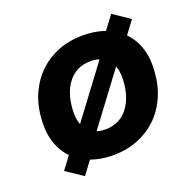

<svg xmlns="http://www.w3.org/2000/svg" viewBox="-145 -921 1127 1134"><g transform="rotate(-20 418.0 -354.0)"><path d="M402 11Q293 11 216 -31.5Q139 -74 101.5 -152.5Q64 -231 73 -338Q79 -425 111.5 -495Q144 -565 196.5 -614Q249 -663 318 -689.5Q387 -716 467 -716Q576 -716 653 -673.5Q730 -631 767.5 -553Q805 -475 796 -368Q790 -281 757.5 -210.5Q725 -140 672.5 -91Q620 -42 551 -15.5Q482 11 402 11ZM407 -148Q465 -148 507 -176Q549 -204 574 -255Q599 -306 604 -375Q611 -465 573 -511Q535 -557 461 -557Q404 -557 362 -529.5Q320 -502 295 -451Q270 -400 265 -331Q258 -241 296 -194.5Q334 -148 407 -148ZM199 70 93 -1 189 -129 257 -203 535 -575 576 -650 672 -778 777 -707 681 -579 614 -504 336 -132 294 -58Z"/></g></svg>

Font: Nunito Sans 9pt Black
Style: Italic
Weight: 900
Italic angle: -9°
Version: Version 3.101;gftools[0.9.27]